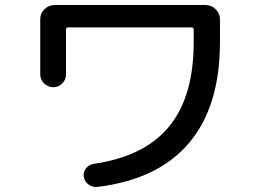

<svg xmlns="http://www.w3.org/2000/svg" viewBox="-20 -738 1040 771"><path d="M141.6 -439.5V-661.1Q141.6 -684.6 158.7 -701.2Q175.8 -717.8 199.2 -717.8H805.7Q829.1 -717.8 846.2 -700.7Q863.3 -683.6 863.3 -661.1V-568.4Q863.3 -310.5 738.8 -163.6Q614.3 -16.6 370.1 12.7Q351.6 14.6 335.4 2.9Q319.3 -8.8 316.4 -29.3Q313.5 -46.9 325.2 -62Q336.9 -77.1 356.4 -80.1Q559.6 -109.4 658.7 -229.5Q757.8 -349.6 757.8 -568.4V-619.1Q757.8 -627.9 749 -627.9H253.9Q245.1 -627.9 245.1 -619.1V-439.5Q245.1 -418 230 -402.8Q214.8 -387.7 193.8 -387.7Q172.9 -387.7 157.2 -402.8Q141.6 -418 141.6 -439.5Z"/></svg>

Font: Rounded Mgen+ 2p medium
Style: Regular
Weight: 500
Designer: [Source Han Sans]
Ryoko NISHIZUKA  (kana & ideographs); Paul D. Hunt (Latin, Greek & Cyrillic); Wenlong ZHANG  (bopomofo
Version: Version 1.059.20150602